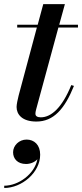

<svg xmlns="http://www.w3.org/2000/svg" viewBox="-36 -580 398 932"><path d="M323 -163 310 -167C265 -56 212 -10.5 162 -10.5C144.5 -10.5 136 -17 136 -27.5C136 -36.5 138.5 -46 140.5 -53L247.5 -446.5H342.5V-460H251.5L279 -560H174L147 -460H47.5V-446.5H143L54.5 -116.5C49.5 -96.5 44.5 -73.5 44.5 -60.5C44.5 -25 71 10 140.5 10C224 10 277.5 -50.5 323 -163ZM27.5 159C27.5 190.5 49 216 90.5 216C111 216 132.5 207.5 145.5 193C132 265 53.5 321.5 -15.5 321.5V332.5C69.5 332.5 159 258 159 171C159 123 130 97.5 93 97.5C56.5 97.5 27.5 126.5 27.5 159Z"/></svg>

Font: Bodoni* 16pt Medium
Style: Italic
Weight: 500
Italic angle: -13°
Version: Version 2.3